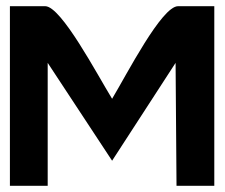

<svg xmlns="http://www.w3.org/2000/svg" viewBox="-20 -600 727 620"><path d="M12 0H134V-397L342 -81L547 -397L550 0H672V-580H555C502 -580 390 -361 342 -281C294 -359 178 -580 126 -580H12Z"/></svg>

Font: Charger Pro
Style: UltraExt
Weight: 900
Designer: Jasper
Foundry: Cannot Into Space Fonts
Version: Version 1.09